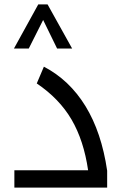

<svg xmlns="http://www.w3.org/2000/svg" viewBox="-20 -847 549 867"><path d="M44.9 -78.1H377.9Q358.4 -212.4 303.2 -306.9Q248 -401.4 146 -470.2L178.2 -545.9Q293.5 -485.8 366 -367.7Q438.5 -249.5 463.9 -76.2V0H44.9ZM43 -627.9 152.8 -827.1H194.8L305.7 -627.9H237.8L174.8 -756.8L109.9 -627.9Z"/></svg>

Font: Droid Arabic Kufi
Style: Regular
Weight: 400
Designer: Pascal Zoghbi
Foundry: Irfont.ir
Version: Version 1.00 February 28, 2013, initial release